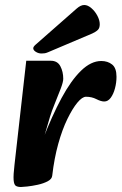

<svg xmlns="http://www.w3.org/2000/svg" viewBox="-20 -734 486 768"><path d="M189 -32 151 -175Q188 -271 226 -341.5Q264 -412 304 -451Q344 -490 385 -490Q411 -490 428.5 -476Q446 -462 446 -427Q446 -404 440 -381Q434 -358 423 -343Q412 -328 397 -328Q384 -328 365.5 -337.5Q347 -347 324 -347Q309 -347 289.5 -323.5Q270 -300 249.5 -258Q229 -216 213 -158.5Q197 -101 189 -32ZM64 14Q51 14 43.5 9.5Q36 5 34.5 -14Q33 -33 38 -75L85 -491H183Q210 -491 221.5 -469Q233 -447 233 -419Q233 -406 222.5 -378.5Q212 -351 199.5 -320.5Q187 -290 180 -267L156 -185L206 -191L189 -32Q188 -18 171 -9Q154 0 131 5Q108 10 89 12Q70 14 64 14ZM122 -555Q113 -547 113 -541Q113 -533 123.5 -526.5Q134 -520 146 -520Q154 -520 159.5 -521Q165 -522 172 -525L349 -600Q364 -607 371.5 -614.5Q379 -622 379 -637Q379 -653 369.5 -671Q360 -689 345.5 -701.5Q331 -714 317 -714Q303 -714 287 -700Z"/></svg>

Font: Alkatra
Style: Regular
Weight: 400
Designer: Suman Bhandary
Version: Version 1.100;gftools[0.9.22]